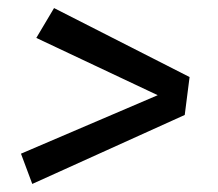

<svg xmlns="http://www.w3.org/2000/svg" viewBox="-20 -571 540 476"><path d="M450 -380 438 -286 60 -115 32 -190 371 -335 70 -477 114 -551Z"/></svg>

Font: Yekcdsyqcyvpieeyorgstswgcgt
Style: Regular
Weight: 400
Italic angle: -8°
Designer: Carrois Corporate & Edenspiekermann
Foundry: Carrois Corporate GbR & Edenspiekermann AG
Version: Version 2.001